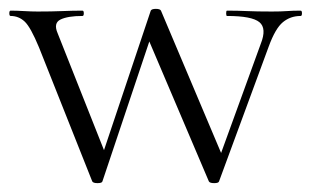

<svg xmlns="http://www.w3.org/2000/svg" viewBox="-20 -410 707 433"><path d="M188 -1 68 -303Q49 -349 35.5 -361.5Q22 -374 4 -374Q1 -374 1 -380Q1 -386 4 -386Q18 -386 34.5 -385Q51 -384 65 -384Q96 -384 120 -385Q144 -386 166 -386Q169 -386 169 -380Q169 -374 166 -374Q133 -374 116.5 -366Q100 -358 110 -335L223 -50L198 -22L320 -386Q322 -390 331.5 -390Q341 -390 343 -386L485 -50L463 -22L568 -311Q582 -346 565 -360Q548 -374 492 -374Q490 -374 490 -380Q490 -386 492 -386Q516 -386 537.5 -385Q559 -384 593 -384Q614 -384 627 -385Q640 -386 658 -386Q661 -386 661 -380Q661 -374 658 -374Q635 -374 618 -360Q601 -346 586 -305L474 -1Q473 3 463 3Q453 3 451 -1L308 -337L333 -365L211 -1Q210 3 200 3Q190 3 188 -1Z"/></svg>

Font: Cormorant Infant Light
Style: Regular
Weight: 300
Designer: Christian Thalmann (Catharsis Fonts)
Foundry: Catharsis Fonts
Version: Version 4.001